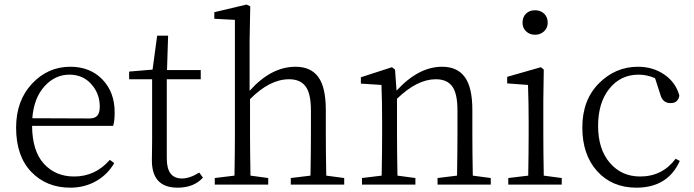

<svg xmlns="http://www.w3.org/2000/svg" viewBox="-20 -823 3094 856"><path d="M124 -295.9 377.9 -294.9Q404.3 -294.9 414.6 -308.1Q424.8 -321.3 424.8 -347.7Q424.8 -405.3 387.2 -447.8Q349.6 -490.2 289.1 -490.2Q225.6 -490.2 178.2 -438Q130.9 -385.7 124 -295.9ZM484.4 -261.7H123Q124 -149.4 175.8 -92.8Q227.5 -36.1 310.5 -36.1Q405.3 -36.1 469.7 -110.4L489.3 -95.7Q459 -43.9 407.7 -15.1Q356.4 13.7 293 13.7Q187.5 13.7 119.6 -56.6Q51.8 -127 51.8 -253.9Q51.8 -374 122.6 -449.7Q193.4 -525.4 293 -525.4Q381.8 -525.4 436.5 -468.8Q491.2 -412.1 491.2 -322.3Q491.2 -282.2 484.4 -261.7Z M868.2 -53.7 884.8 -31.2Q844.7 13.7 771.5 13.7Q654.3 13.7 657.2 -114.3Q657.2 -124 657.7 -149.9Q658.2 -175.8 658.2 -196.3V-469.7H555.7V-503.9L660.2 -512.7L680.7 -664.1H729.5L724.6 -510.7H875V-469.7H723.6V-116.2Q723.6 -27.3 791 -27.3Q826.2 -27.3 868.2 -53.7Z M1434.6 -40 1514.6 -29.3V0H1276.4V-29.3L1364.3 -40Q1366.2 -149.4 1366.2 -226.6V-331.1Q1366.2 -406.2 1342.3 -438Q1318.4 -469.7 1268.6 -469.7Q1182.6 -469.7 1094.7 -380.9V-226.6Q1094.7 -149.4 1096.7 -40L1175.8 -29.3V0H937.5V-29.3L1025.4 -40Q1027.3 -149.4 1027.3 -226.6V-734.4L935.5 -739.3V-768.6L1079.1 -802.7L1095.7 -794.9L1092.8 -640.6V-418Q1188.5 -525.4 1297.9 -525.4Q1365.2 -525.4 1398.9 -480Q1432.6 -434.6 1432.6 -332V-226.6Q1432.6 -149.4 1434.6 -40Z M2087.9 -40 2168 -29.3V0H1930.7V-29.3L2017.6 -40Q2019.5 -149.4 2019.5 -226.6V-331.1Q2019.5 -406.2 1996.1 -438Q1972.7 -469.7 1922.9 -469.7Q1839.8 -469.7 1750 -382.8V-226.6Q1750 -149.4 1752 -40L1832 -29.3V0H1593.8V-29.3L1681.6 -40Q1683.6 -149.4 1683.6 -226.6V-281.2Q1683.6 -373 1680.7 -444.3L1588.9 -450.2V-478.5L1727.5 -523.4L1741.2 -512.7L1748 -418.9Q1845.7 -525.4 1951.2 -525.4Q2018.6 -525.4 2052.2 -479.5Q2085.9 -433.6 2085.9 -333V-226.6Q2085.9 -149.4 2087.9 -40Z M2309.6 -721.7Q2309.6 -747.1 2325.2 -762.2Q2340.8 -777.3 2365.2 -777.3Q2389.6 -777.3 2405.8 -762.2Q2421.9 -747.1 2421.9 -721.7Q2421.9 -698.2 2405.3 -683.1Q2388.7 -668 2365.2 -668Q2341.8 -668 2325.7 -683.1Q2309.6 -698.2 2309.6 -721.7ZM2404.3 -40 2484.4 -29.3V0H2246.1V-29.3L2335 -40Q2336.9 -149.4 2336.9 -226.6V-282.2Q2336.9 -365.2 2334 -444.3L2241.2 -451.2V-480.5L2391.6 -523.4L2404.3 -512.7L2402.3 -376V-226.6Q2402.3 -149.4 2404.3 -40Z M2992.2 -115.2 3010.7 -105.5Q2957 13.7 2817.4 13.7Q2709 13.7 2642.6 -59.6Q2576.2 -132.8 2576.2 -254.9Q2576.2 -377 2649.9 -451.2Q2723.6 -525.4 2824.2 -525.4Q2891.6 -525.4 2942.4 -490.2Q2993.2 -455.1 3008.8 -396.5Q3002.9 -363.3 2969.7 -363.3Q2933.6 -363.3 2923.8 -402.3L2900.4 -474.6Q2863.3 -490.2 2827.1 -490.2Q2747.1 -490.2 2696.8 -427.7Q2646.5 -365.2 2646.5 -261.7Q2646.5 -158.2 2698.7 -97.2Q2751 -36.1 2834 -36.1Q2932.6 -36.1 2992.2 -115.2Z"/></svg>

Font: Bpmf Zihi Serif Light
Style: Light
Weight: 300
Foundry: But Ko
Version: Version 1.320